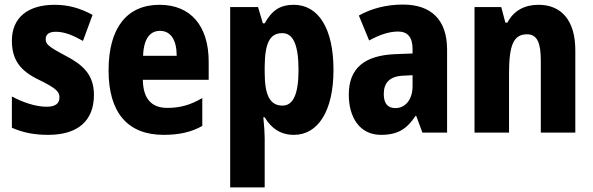

<svg xmlns="http://www.w3.org/2000/svg" viewBox="-20 -580 2596 840"><path d="M391 -165C391 -255 340 -298 267 -336C190 -377 180 -387 180 -409C180 -430 195 -441 224 -441C266 -441 303 -423 343 -401L385 -515C329 -545 278 -559 219 -559C102 -559 32 -503 32 -402C32 -318 69 -270 148 -232C233 -191 240 -176 240 -153C240 -127 222 -113 184 -113C135 -113 78 -133 32 -158V-21C83 1 131 10 191 10C319 10 391 -50 391 -165Z M678 -559C536 -559 455 -459 455 -272C455 -89 537 10 696 10C764 10 817 -2 865 -29V-151C812 -120 767 -108 712 -108C642 -108 606 -149 605 -231H893V-310C893 -467 814 -559 678 -559ZM680 -445C727 -445 753 -405 753 -336H606C609 -415 639 -445 680 -445Z M1265 -559C1208 -559 1171 -537 1138 -478H1130L1109 -549H987V240H1138V24C1138 2 1136 -27 1132 -67H1138C1167 -18 1208 10 1266 10C1371 10 1439 -94 1439 -274C1439 -456 1373 -559 1265 -559ZM1215 -435C1263 -435 1286 -383 1286 -274C1286 -169 1263 -118 1216 -118C1160 -118 1138 -165 1138 -264V-289C1139 -391 1160 -435 1215 -435Z M1743 -560C1671 -560 1605 -543 1550 -512L1595 -403C1643 -429 1683 -442 1722 -442C1764 -442 1785 -416 1785 -366V-346L1707 -343C1576 -337 1506 -283 1506 -166C1506 -67 1553 10 1647 10C1721 10 1760 -16 1798 -73H1801L1828 0H1936V-363C1936 -495 1865 -560 1743 -560ZM1746 -249 1785 -251V-203C1785 -144 1753 -107 1710 -107C1678 -107 1659 -125 1659 -169C1659 -218 1685 -247 1746 -249Z M2336 -559C2276 -559 2227 -534 2200 -481H2191L2173 -549H2056V0H2207V-256C2207 -380 2225 -430 2286 -430C2331 -430 2346 -391 2346 -315V0H2497V-360C2497 -492 2435 -559 2336 -559Z"/></svg>

Font: Noto Sans Sinhala UI Condensed ExtraBold
Style: Regular
Weight: 800
Width: 3
Designer: Jelle Bosma - Monotype Design Team
Foundry: Monotype Imaging Inc.
Version: Version 2.006